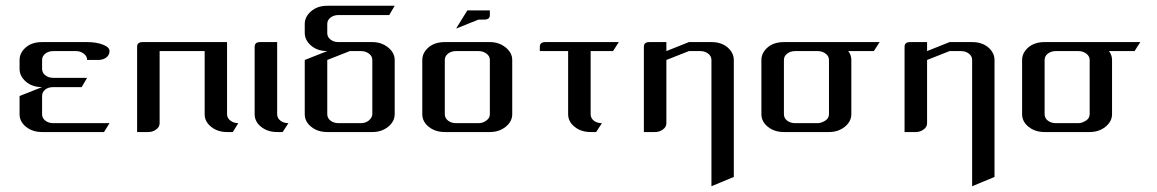

<svg xmlns="http://www.w3.org/2000/svg" viewBox="-20 -458 4014 666"><path d="M47.9 -62V-125L126 -155.8Q91.8 -155.8 69.8 -174.8Q47.9 -193.8 47.9 -219.2V-250Q47.9 -274.9 69.8 -293.9Q91.3 -312 126 -312H282.2Q314 -312 336.9 -303.2Q359.9 -294.4 359.9 -280.8Q359.9 -267.6 349.1 -258.8Q337.4 -250 320.8 -250H282.2Q282.2 -263.2 270.5 -272Q258.8 -280.8 243.2 -280.8H165Q148.4 -280.8 137.2 -272Q126 -263.2 126 -250V-219.2Q126 -205.6 137.2 -196.8Q148.4 -188 165 -188H282.2L263.2 -155.8H165Q147.5 -155.8 137.2 -147.5Q126 -138.7 126 -125V-62Q126 -48.3 137.2 -39.6Q148.4 -30.8 165 -30.8H359.9L340.8 0H126Q92.8 0 70.3 -18.1Q47.9 -36.1 47.9 -62Z M455.6 0V-295.9Q455.6 -312 474.6 -312H767.6V-62Q767.6 -48.3 779.3 -39.6Q791 -30.8 806.6 -30.8L787.6 0H767.6Q734.9 0 712.4 -18.1Q689.9 -36.1 689.9 -62V-280.8H533.7V-30.8Q533.7 -17.1 521.5 -8.8Q509.8 0 494.6 0Z M863.3 -62V-295.9Q863.3 -312 882.3 -312H941.4V-62Q941.4 -48.3 952.6 -39.6Q963.9 -30.8 980.5 -30.8L960.4 0H941.4Q908.2 0 885.7 -18.1Q863.3 -36.1 863.3 -62Z M1037.1 -62V-250L1115.2 -280.8Q1081.1 -280.8 1059.1 -299.8Q1037.1 -318.8 1037.1 -344.2V-375Q1037.1 -399.9 1059.1 -418.9Q1081.1 -438 1115.2 -438H1349.1L1330.1 -405.8H1154.3Q1137.7 -405.8 1126.5 -397Q1115.2 -388.2 1115.2 -375V-342.8Q1115.2 -329.6 1126.5 -320.8Q1137.7 -312 1154.3 -312H1271.5Q1303.2 -312 1326.2 -293.5Q1349.1 -274.9 1349.1 -250V-62Q1349.1 -36.6 1326.2 -18.1Q1303.7 0 1271.5 0H1115.2Q1082 0 1059.6 -18.1Q1037.1 -36.1 1037.1 -62ZM1115.2 -62Q1115.2 -48.3 1126.5 -39.6Q1137.7 -30.8 1154.3 -30.8H1232.4Q1247.6 -30.8 1259.3 -40Q1271.5 -50.8 1271.5 -62V-250Q1271.5 -263.2 1259.8 -272Q1248 -280.8 1232.4 -280.8H1193.4L1115.2 -250Z M1444.8 -62V-250Q1444.8 -274.9 1466.8 -293.9Q1488.3 -312 1522.9 -312H1679.2Q1710.9 -312 1733.9 -293.5Q1756.8 -274.9 1756.8 -250V-62Q1756.8 -36.6 1733.9 -18.1Q1711.4 0 1679.2 0H1522.9Q1489.7 0 1467.3 -18.1Q1444.8 -36.1 1444.8 -62ZM1522.9 -62Q1522.9 -48.3 1534.2 -39.6Q1545.4 -30.8 1562 -30.8H1640.1Q1655.3 -30.8 1667 -40Q1679.2 -48.3 1679.2 -62V-250Q1679.2 -263.2 1667.5 -272Q1655.8 -280.8 1640.1 -280.8H1562Q1545.4 -280.8 1534.2 -272Q1522.9 -263.2 1522.9 -250ZM1562 -358.9 1601.1 -421.9H1679.2V-405.8Q1679.2 -390.1 1660.2 -390.1H1640.1Z M1852.5 -280.8V-295.9Q1852.5 -312 1871.6 -312H2126.5L2106.4 -280.8H2028.8V-62Q2028.8 -48.3 2039.6 -39.6Q2050.8 -30.8 2067.9 -30.8L2047.9 0H2028.8Q1995.6 0 1973.1 -18.1Q1950.7 -36.1 1950.7 -62V-280.8Z M2213.4 0V-295.9Q2213.4 -312 2232.4 -312H2291.5V-280.8L2369.6 -312H2447.8Q2481.9 -312 2503.4 -293.9Q2525.4 -274.9 2525.4 -250V155.8L2447.8 188V-250Q2447.8 -263.2 2436.5 -272Q2425.3 -280.8 2408.7 -280.8H2369.6L2291.5 -250V-30.8Q2291.5 -17.1 2279.3 -8.8Q2267.6 0 2252.4 0Z M2621.1 -62V-250Q2621.1 -274.9 2643.1 -293.9Q2664.6 -312 2699.2 -312H3031.2L3011.2 -280.8H2922.4Q2933.1 -267.1 2933.1 -250V-62Q2933.1 -36.6 2910.2 -18.1Q2887.7 0 2855.5 0H2699.2Q2666 0 2643.6 -18.1Q2621.1 -36.1 2621.1 -62ZM2699.2 -62Q2699.2 -48.3 2710.4 -39.6Q2721.7 -30.8 2738.3 -30.8H2816.4Q2828.6 -30.8 2843.3 -40Q2855.5 -48.3 2855.5 -62V-250Q2855.5 -263.2 2843.8 -272Q2832 -280.8 2816.4 -280.8H2738.3Q2721.7 -280.8 2710.4 -272Q2699.2 -263.2 2699.2 -250Z M3117.7 0V-295.9Q3117.7 -312 3136.7 -312H3195.8V-280.8L3273.9 -312H3352.1Q3386.2 -312 3407.7 -293.9Q3429.7 -274.9 3429.7 -250V155.8L3352.1 188V-250Q3352.1 -263.2 3340.8 -272Q3329.6 -280.8 3313 -280.8H3273.9L3195.8 -250V-30.8Q3195.8 -17.1 3183.6 -8.8Q3171.9 0 3156.7 0Z M3525.4 -62V-250Q3525.4 -274.9 3547.4 -293.9Q3568.8 -312 3603.5 -312H3935.5L3915.5 -280.8H3826.7Q3837.4 -267.1 3837.4 -250V-62Q3837.4 -36.6 3814.5 -18.1Q3792 0 3759.8 0H3603.5Q3570.3 0 3547.9 -18.1Q3525.4 -36.1 3525.4 -62ZM3603.5 -62Q3603.5 -48.3 3614.7 -39.6Q3626 -30.8 3642.6 -30.8H3720.7Q3732.9 -30.8 3747.6 -40Q3759.8 -48.3 3759.8 -62V-250Q3759.8 -263.2 3748 -272Q3736.3 -280.8 3720.7 -280.8H3642.6Q3626 -280.8 3614.7 -272Q3603.5 -263.2 3603.5 -250Z"/></svg>

Font: Hhenum
Style: Regular
Weight: 400
Designer: T. Christopher White
Version: Version 1.0